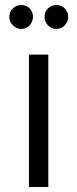

<svg xmlns="http://www.w3.org/2000/svg" viewBox="-20 -743 307 763"><path d="M95 -526H172V0H95ZM65 -723Q85 -723 98 -709.5Q111 -696 111 -676Q111 -657 98 -642.5Q85 -628 65 -628Q45 -628 31 -642.5Q17 -657 17 -676Q17 -696 31 -709.5Q45 -723 65 -723ZM204 -723Q224 -723 237.5 -709.5Q251 -696 251 -676Q251 -657 237.5 -642.5Q224 -628 204 -628Q184 -628 170.5 -642.5Q157 -657 157 -676Q157 -696 170.5 -709.5Q184 -723 204 -723Z"/></svg>

Font: Alexandria Light
Style: Regular
Weight: 300
Designer: Mohamed Gaber
Foundry: Kief Type Foundry
Version: Version 5.100